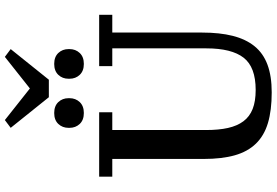

<svg xmlns="http://www.w3.org/2000/svg" viewBox="-194 -932 1138 790"><g transform="rotate(-90 375.0 -537.0)"><path d="M390 12Q316 12 264 -3.5Q212 -19 179 -53Q146 -87 131 -140Q116 -193 116 -268V-644H43V-698H308V-644H235V-258Q235 -206 243.5 -168Q252 -130 271 -104.5Q290 -79 321.5 -66.5Q353 -54 400 -54Q494 -54 532.5 -103.5Q571 -153 571 -257V-644H498V-698H709V-644H636V-274Q636 -202 622.5 -148.5Q609 -95 580 -59Q551 -23 504 -5.5Q457 12 390 12ZM305 -761Q276 -761 260 -778Q244 -795 244 -820V-824Q244 -849 260 -866Q276 -883 305 -883Q334 -883 350 -866Q366 -849 366 -824V-820Q366 -795 350 -778Q334 -761 305 -761ZM507 -761Q478 -761 462 -778Q446 -795 446 -820V-824Q446 -849 462 -866Q478 -883 507 -883Q536 -883 552 -866Q568 -849 568 -824V-820Q568 -795 552 -778Q536 -761 507 -761ZM244 -1062 276 -1086 406 -983 536 -1086 568 -1062 442 -905H370Z"/></g></svg>

Font: IBM Plex Serif Medm
Style: Regular
Weight: 500
Designer: Mike Abbink, Paul van der Laan, Pieter van Rosmalen
Foundry: Bold Monday
Version: Version 3.001